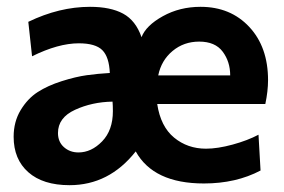

<svg xmlns="http://www.w3.org/2000/svg" viewBox="-20 -528 834 563"><path d="M758 -223H441Q451 -157 490.5 -124.5Q530 -92 584 -92Q618 -92 662 -104Q706 -116 738 -133L744 -28Q672 10 578 10Q430 10 378 -84Q300 15 184 15Q106 15 63 -23Q20 -61 20 -127Q20 -171 40.5 -205Q61 -239 90.5 -258Q120 -277 161 -290Q202 -303 234.5 -307.5Q267 -312 302 -314Q300 -361 280 -381Q260 -401 211 -401Q151 -401 74 -363L63 -464Q154 -508 244 -508Q304 -508 341 -488Q378 -468 395 -419Q408 -453 457.5 -480.5Q507 -508 568 -508Q656 -508 711 -449Q766 -390 766 -293Q766 -261 758 -223ZM564 -406Q519 -406 486 -378.5Q453 -351 444 -307H655Q655 -347 633 -376.5Q611 -406 564 -406ZM310 -230Q250 -229 200 -206Q150 -183 150 -138Q150 -112 167.5 -96.5Q185 -81 210 -81Q248 -81 279.5 -113.5Q311 -146 311 -202Q311 -219 310 -230Z"/></svg>

Font: Cabin
Style: Bold
Weight: 700
Designer: Pablo Impallari
Foundry: Pablo Impallari. www.impallari.com Igino Marini. www.ikern.com
Version: Version 1.005